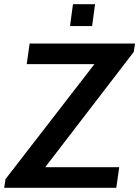

<svg xmlns="http://www.w3.org/2000/svg" viewBox="-23 -893 662 913"><path d="M-3 0 3 -41 426 -588H104L118 -686H619L613 -646L192 -98H544L530 0ZM310 -769 324 -873H429L415 -769Z"/></svg>

Font: Chivo Mono Medium Medium
Style: Italic
Weight: 500
Italic angle: -8.05°
Monospace: yes
Version: Version 1.008